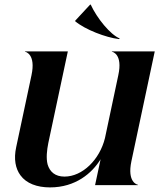

<svg xmlns="http://www.w3.org/2000/svg" viewBox="-20 -805 714 835"><path d="M551.5 -104 653 -581.5H466.5V-580C469.5 -580 514.5 -569.5 494.5 -478L436.5 -204.5C413.5 -110.5 338.5 -37 260.5 -37C219.5 -37 196.5 -58 187 -90C180 -117.5 184 -152 190 -182.5L275 -581.5H88.5V-580C91.5 -580 136.5 -569.5 117 -478L50.5 -165.5C39 -113 47.5 -71.5 69 -42.5C94.5 -7.5 140.5 10 197.5 10C308.5 10 380.5 -52 417.5 -112.5L393.5 0H580V-1.5C577 -1.5 532 -12 551.5 -104ZM374.5 -785H372L307.5 -715.5L306.5 -713C349.5 -676.5 441 -641.5 497.5 -635L501 -637.5C459.5 -654.5 401.5 -726 374.5 -785Z"/></svg>

Font: Beautique Display
Style: Bold
Weight: 700
Italic angle: -12°
Designer: Nhat-Quang Ngo
Version: Version 1.100;Glyphs 3.2.3 (3260)